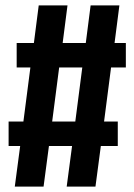

<svg xmlns="http://www.w3.org/2000/svg" viewBox="-20 -694 500 714"><path d="M448 -443H393L367 -242H418V-151H355L335 0H228L248 -151H162L142 0H35L55 -151H12V-242H67L93 -443H42V-534H106L124 -674H231L213 -534H299L317 -674H424L406 -534H448ZM260 -242 286 -443H200L174 -242Z"/></svg>

Font: Fira Sans Extra Condensed SemiBold
Style: Regular
Weight: 600
Width: 1
Designer: Carrois Corporate & Edenspiekermann AG
Foundry: Carrois Corporate GbR & Edenspiekermann AG
Version: Version 4.203